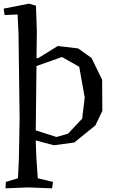

<svg xmlns="http://www.w3.org/2000/svg" viewBox="-32 -772 620 1047"><path d="M169 -602 167 -455H176L283 -521L394 -508L467 -456L525 -337L526 -167L488 -88L373 5L262 20L163 -6L166 84L174 200L257 220L252 255L120 250L-2 255L0 220L66 200L71 95L75 -124L69 -586L64 -693L-7 -690L-12 -725L126 -752L164 -741ZM167 -412 163 -61 276 -25 339 -43 416 -125 430 -240 400 -408 306 -461Z"/></svg>

Font: Alike Angular
Style: Regular
Weight: 400
Designer: Sveta Sebyakina
Foundry: Cyreal (www.cyreal.org)
Version: Version 1.300; ttfautohint (v1.8.4.7-5d5b)